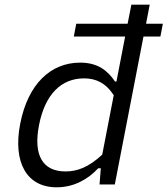

<svg xmlns="http://www.w3.org/2000/svg" viewBox="-20 -785 713 817"><path d="M66 -258.5C34 -94 93.5 12 221 12C294.5 12 354.5 -22 398 -69H409L403.5 0H468.5L590.5 -629.5H662.5L673 -684H601.5L617 -765H539L523 -684H304.5L294 -629.5H512.5L475.5 -438H469.5C438 -484.5 396.5 -518.5 321 -518.5C196 -518.5 99 -428 66 -258.5ZM146 -252.5C172 -385.5 242 -451.5 337.5 -451.5C387.5 -451.5 429 -433 464 -380L415 -127C357.5 -73.5 309 -55.5 259 -55.5C161.5 -55.5 121 -124 146 -252.5Z"/></svg>

Font: Monaspace Neon Light
Style: Italic
Weight: 300
Italic angle: -11°
Designer: Riley Cran & the Lettermatic Team
Foundry: Lettermatic
Version: Version 1.200 (Monaspace Neon)